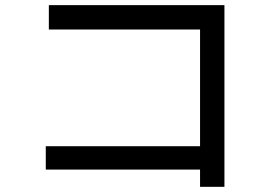

<svg xmlns="http://www.w3.org/2000/svg" viewBox="-20 -680 1040 739"><path d="M843.8 39.1H750V-27.3H156.2V-117.2H750V-566.4H168V-660.2H843.8Z"/></svg>

Font: Droid Sans Fallback
Style: Regular
Weight: 400
Designer: Steve Matteson
Foundry: Ascender Corporation
Version: 3.00 (Khmer version)